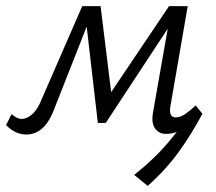

<svg xmlns="http://www.w3.org/2000/svg" viewBox="-38 -433 706 628"><path d="M445 175 401 139Q468 86 515.5 29Q563 -28 601 -86L624 -61Q592 0 549 60.5Q506 121 445 175ZM505 5Q482 5 469 -13Q456 -31 463 -68L518 -381L546 -393L308 -31H282L242 -376L259 -413H291L329 -104H307L515 -413H576L520 -89Q516 -70 520 -59.5Q524 -49 537 -49Q552 -49 568.5 -60.5Q585 -72 602 -88L624 -61Q595 -31 564.5 -13Q534 5 505 5ZM49 7Q29 7 12 -1.5Q-5 -10 -18 -24L0 -60Q7 -53 16 -48.5Q25 -44 33 -44Q48 -44 64 -56.5Q80 -69 92 -94L231 -413H272L138 -73Q127 -45 113.5 -27.5Q100 -10 83.5 -1.5Q67 7 49 7Z"/></svg>

Font: Ysabeau
Style: Italic
Weight: 400
Italic angle: -12°
Designer: Christian Thalmann (Catharsis Fonts)
Version: Version 2.000;gftools[0.9.27.dev2+g8671c4b]